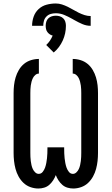

<svg xmlns="http://www.w3.org/2000/svg" viewBox="-20 -1073 640 1101"><path d="M200 8Q177 8 154.5 0Q132 -8 115 -24Q98 -40 86.5 -61Q75 -82 69 -104.5Q63 -127 60.5 -150Q58 -173 58 -196V-539Q58 -562 60.5 -584.5Q63 -607 69.5 -629Q76 -651 88 -671.5Q100 -692 117.5 -706.5Q135 -721 157.5 -728Q180 -735 203 -735V-651Q192 -651 183 -643.5Q174 -636 169 -626Q164 -616 161 -605Q158 -594 156.5 -583Q155 -572 154.5 -561Q154 -550 154 -539V-196Q154 -185 154.5 -173Q155 -161 156.5 -149.5Q158 -138 160.5 -126.5Q163 -115 168 -104Q173 -93 182 -84.5Q191 -76 202 -76Q216 -76 225 -87.5Q234 -99 238.5 -112Q243 -125 245.5 -138.5Q248 -152 249.5 -165.5Q251 -179 251.5 -193Q252 -207 252 -221V-228H348V-221Q348 -207 348.5 -193Q349 -179 350.5 -165.5Q352 -152 354.5 -138.5Q357 -125 361.5 -112Q366 -99 375 -87.5Q384 -76 398 -76Q409 -76 418 -84.5Q427 -93 432 -104Q437 -115 439.5 -126.5Q442 -138 443.5 -149.5Q445 -161 445.5 -173Q446 -185 446 -196V-539Q446 -550 445.5 -561Q445 -572 443.5 -583Q442 -594 439 -605Q436 -616 431 -626Q426 -636 417 -643.5Q408 -651 397 -651V-735Q420 -735 442.5 -728Q465 -721 482.5 -706.5Q500 -692 512 -671.5Q524 -651 530.5 -629Q537 -607 539.5 -584.5Q542 -562 542 -539V-196Q542 -173 539.5 -150Q537 -127 531 -104.5Q525 -82 513.5 -61Q502 -40 485 -24Q468 -8 445.5 0Q423 8 400 8Q383 8 366.5 3Q350 -2 337.5 -13Q325 -24 315.5 -38.5Q306 -53 300 -69Q294 -53 284.5 -38.5Q275 -24 262.5 -13Q250 -2 233.5 3Q217 8 200 8ZM500 -925Q475 -925 452 -935Q429 -945 408 -957L392 -966Q371 -978 348 -987.5Q325 -997 300 -997Q285 -997 271 -993Q257 -989 246.5 -978.5Q236 -968 232 -954Q228 -940 228 -925H164Q164 -952 173 -977.5Q182 -1003 201.5 -1021Q221 -1039 247 -1046Q273 -1053 300 -1053Q318 -1053 335 -1047.5Q352 -1042 368.5 -1034Q385 -1026 400 -1017Q415 -1008 431.5 -1000Q448 -992 465 -986.5Q482 -981 500 -981ZM288 -772 245 -815Q257 -826 266.5 -840Q276 -854 282 -869Q273 -871 265 -876.5Q257 -882 251.5 -889.5Q246 -897 244 -906.5Q242 -916 242 -925Q242 -937 245.5 -948.5Q249 -960 257.5 -968Q266 -976 277 -979.5Q288 -983 300 -983Q312 -983 323 -979.5Q334 -976 342.5 -968Q351 -960 354.5 -948.5Q358 -937 358 -925Q358 -903 353.5 -882Q349 -861 340 -841Q331 -821 318 -803.5Q305 -786 288 -772Z"/></svg>

Font: Zed Mono Medium Extended
Style: Regular
Weight: 500
Width: 7
Monospace: yes
Designer: Belleve Invis
Foundry: Belleve Invis
Version: Version 1.0.0; ttfautohint (v1.8.4)